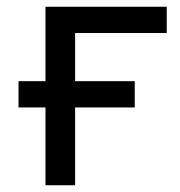

<svg xmlns="http://www.w3.org/2000/svg" viewBox="-20 -550 535 570"><path d="M35 -231H115V0H203V-231H380V-309H203V-452H475V-530H115V-309H35Z"/></svg>

Font: Golos Text VF
Style: Regular
Weight: 400
Designer: A.Korolkova, Vitaly Kuzmin
Foundry: ParaType Ltd
Version: Version 2.005